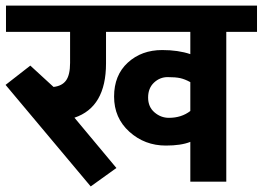

<svg xmlns="http://www.w3.org/2000/svg" viewBox="-36 -649 938 686"><path d="M567.4 -228Q612.3 -228 644 -252.4V-355.5Q624.5 -366.2 607.7 -369.9Q590.8 -373.5 563 -373.5Q535.2 -373.5 514.2 -353.8Q493.2 -334 493.2 -300.5Q493.2 -267.1 515.9 -247.6Q538.6 -228 567.4 -228ZM214.4 -424.3V-535.2H-14.6V-628.9H882.3V-535.2H772.5V0H644V-142.1Q611.3 -128.9 556.6 -128.9Q481 -128.9 426.3 -178.2Q371.6 -227.5 371.6 -304Q371.6 -380.4 420.7 -425.3Q469.7 -470.2 543.5 -470.2Q600.6 -470.2 644 -455.6V-535.2H342.8V-422.4Q342.8 -266.1 230 -228.5L379.9 -48.8L288.1 17.1L-16.1 -345.7L72.3 -414.6L155.3 -338.4Q186 -341.8 200.2 -361.8Q214.4 -381.8 214.4 -424.3Z"/></svg>

Font: Yantramanav
Style: Bold
Weight: 700
Version: Version 1.001;PS 1.0;hotconv 1.0.72;makeotf.lib2.5.5900; ttf